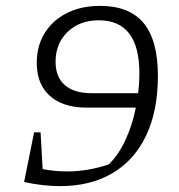

<svg xmlns="http://www.w3.org/2000/svg" viewBox="-20 -626 608 653"><path d="M118 -176 125 -51Q165 -43 209 -43Q279 -43 350 -67Q383 -99 406.5 -149.5Q430 -200 442 -260H275Q194 -260 149.5 -300Q105 -340 105 -412Q105 -470 132 -513.5Q159 -557 207.5 -581.5Q256 -606 320 -606Q420 -606 468.5 -547.5Q517 -489 517 -368Q517 -249 477 -165Q437 -81 362.5 -37Q288 7 184 7Q126 7 62 -7L96 -176ZM292 -309H450Q454 -343 454 -377Q454 -557 316 -557Q251 -557 210 -517.5Q169 -478 169 -416Q169 -364 200.5 -336.5Q232 -309 292 -309Z"/></svg>

Font: Piazzolla Light
Style: Italic
Weight: 300
Italic angle: -11.3°
Designer: Juan Pablo del Peral
Foundry: Huerta Tipografica
Version: Version 1.330